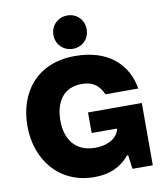

<svg xmlns="http://www.w3.org/2000/svg" viewBox="-102 -1043 976 1136"><g transform="rotate(-10 386.5 -475.0)"><path d="M374 9.8C464.8 9.8 531.7 -20 584 -82.5H591.3L602.5 0.5L724.6 1V-373.5H401.4V-250H552.7V-241.2C532.2 -180.2 465.8 -160.2 408.2 -160.2C285.2 -160.2 231.9 -246.1 231.9 -353.5C231.9 -460 279.3 -545.9 393.1 -545.9C466.8 -545.9 500 -510.3 521.5 -461.4H718.8C694.3 -608.9 583 -715.8 383.3 -715.8C148.9 -715.8 34.2 -552.7 34.2 -356C34.2 -153.3 161.6 9.8 374 9.8ZM279.3 -859.9C279.3 -799.8 325.7 -759.8 379.9 -759.8C433.6 -759.8 479 -799.8 479 -859.9C479 -919.9 433.6 -960 379.9 -960C325.7 -960 279.3 -919.9 279.3 -859.9Z"/></g></svg>

Font: Wand UI Pro Black
Style: Regular
Weight: 900
Designer: Andreas Faust
Version: Version 1.003;FEAKit 1.0